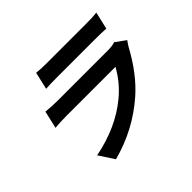

<svg xmlns="http://www.w3.org/2000/svg" viewBox="-174 -1028 1347 1347"><g transform="rotate(-45 500.0 -354.5)"><path d="M932 -477Q916 -456 904 -435Q811 -263 692 -158Q516 -3 285 58L211 -55Q442 -100 598 -230Q685 -302 741 -403H258Q195 -403 141 -398L171 -528Q233 -522 286 -522H781Q831 -522 856 -532ZM318 -767Q352 -762 421 -762H806Q879 -762 915 -767L885 -638Q846 -641 776 -641H393Q333 -641 288 -638Z"/></g></svg>

Font: KaiGen Gothic CN Bold
Style: Bold
Weight: 700
Designer: Ryoko NISHIZUKA  (kana & ideographs); Paul D. Hunt (Latin, Greek & Cyrillic); Wenlong ZHANG  (bopomofo); Sandoll Communi
Foundry: Adobe Systems Incorporated
Version: Version 1.002.20150501